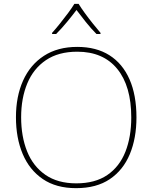

<svg xmlns="http://www.w3.org/2000/svg" viewBox="-20 -969 794 999"><path d="M690 -358Q690 -250 655.5 -167Q621 -84 551.5 -37Q482 10 376 10Q272 10 202.5 -37.5Q133 -85 98 -168Q63 -251 63 -359Q63 -467 100 -549.5Q137 -632 208.5 -678.5Q280 -725 382 -725Q481 -725 549.5 -681.5Q618 -638 654 -556Q690 -474 690 -358ZM90 -359Q90 -259 121 -181.5Q152 -104 216 -59.5Q280 -15 377 -15Q475 -15 538.5 -58.5Q602 -102 632.5 -179.5Q663 -257 663 -358Q663 -521 590 -610.5Q517 -700 382 -700Q284 -700 219 -656Q154 -612 122 -535Q90 -458 90 -359ZM389 -949Q401 -929 421 -901.5Q441 -874 463 -846.5Q485 -819 503 -798V-792H482Q454 -820 426.5 -854.5Q399 -889 378 -917Q357 -889 328.5 -854.5Q300 -820 272 -792H251V-798Q270 -819 292 -846.5Q314 -874 334.5 -901.5Q355 -929 367 -949Z"/></svg>

Font: Noto Sans Cham Thin
Style: Regular
Weight: 250
Version: Version 2.002